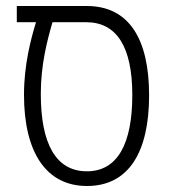

<svg xmlns="http://www.w3.org/2000/svg" viewBox="-20 -608 564 640"><path d="M270 12C409 12 477 -101 477 -290C477 -477 411 -588 269 -588H36V-534H100C83 -478 60 -393 60 -292C60 -100 134 12 270 12ZM268 -37C166 -38 116 -129 116 -295C116 -392 137 -472 155 -534H267C369 -534 421 -452 421 -291C421 -131 373 -36 268 -37Z"/></svg>

Font: Noto Sans Hebrew Condensed Light
Style: Regular
Weight: 300
Width: 3
Designer: Monotype Design Team
Foundry: Monotype Imaging Inc.
Version: Version 2.004